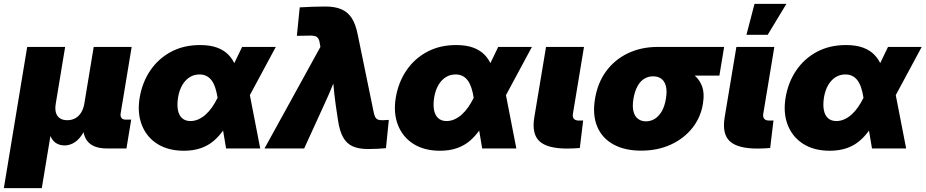

<svg xmlns="http://www.w3.org/2000/svg" viewBox="-53 -764 4763 988"><path d="M-33.2 204.1 86.9 -522.5H282.2L233.9 -230.5Q229.5 -204.1 234.6 -185.1Q239.7 -166 254.6 -155.8Q269.5 -145.5 293 -145.5Q316.9 -145.5 335 -155.8Q353 -166 364.7 -185.1Q376.5 -204.1 380.9 -230.5L429.2 -522.5H624.5L567.9 -180.7Q565.4 -165.5 572 -157Q578.6 -148.4 593.8 -148.4H622.1L597.7 0H498Q424.3 0 395 -40Q365.7 -80.1 377.9 -154.3L386.2 -203.6H413.6Q404.8 -148.9 390.1 -112.5Q375.5 -76.2 357.2 -54.9Q338.9 -33.7 318.8 -24.7Q298.8 -15.6 279.3 -15.6Q258.3 -15.6 240.5 -24.7Q222.7 -33.7 210.9 -54.9Q199.2 -76.2 196.3 -112.5Q193.4 -148.9 202.1 -203.6H229.5L162.1 204.1Z M893.1 11.7Q812.5 11.7 756.8 -23.4Q701.2 -58.6 677 -120.4Q652.8 -182.1 665.5 -260.3Q678.7 -339.8 720.2 -401.1Q761.7 -462.4 826.9 -497.3Q892.1 -532.2 976.6 -532.2Q1028.3 -532.2 1064.5 -518.8Q1100.6 -505.4 1123.8 -481Q1147 -456.5 1159.4 -423.8Q1171.9 -391.1 1176.3 -352.5H1208L1230.5 -286.1L1286.1 0H1110.4L1066.4 -262.2Q1062 -290 1054.7 -312.3Q1047.4 -334.5 1036.4 -349.6Q1025.4 -364.7 1009.8 -372.8Q994.1 -380.9 973.6 -380.9Q945.3 -380.9 922.9 -366.7Q900.4 -352.5 885 -326.2Q869.6 -299.8 863.3 -262.7Q857.4 -225.1 862.5 -198Q867.7 -170.9 884 -156Q900.4 -141.1 927.2 -141.1Q948.2 -141.1 968.3 -150.1Q988.3 -159.2 1005.9 -175Q1023.4 -190.9 1038.6 -212.6Q1053.7 -234.4 1065.9 -259.3L1192.9 -522.5H1366.2L1224.6 -259.3L1175.8 -177.7H1143.1Q1124 -135.3 1100.8 -100.6Q1077.6 -65.9 1048.3 -40.5Q1019 -15.1 980.7 -1.7Q942.4 11.7 893.1 11.7Z M1308.1 0 1595.7 -522.5 1593.3 -536.6Q1591.3 -554.7 1585.2 -564.9Q1579.1 -575.2 1566.7 -578.6Q1554.2 -582 1533.7 -580.6L1474.6 -579.6L1489.3 -726.1Q1520 -728 1554.7 -729.2Q1589.4 -730.5 1622.1 -730.5Q1670.4 -730.5 1703.6 -716.3Q1736.8 -702.1 1757.1 -670.7Q1777.3 -639.2 1787.6 -586.9L1868.7 -192.4Q1872.1 -173.8 1877 -163.3Q1881.8 -152.8 1891.8 -148.7Q1901.9 -144.5 1920.4 -145.5L1947.8 -147L1933.1 -1.5Q1911.6 0.5 1887.9 1.7Q1864.3 2.9 1840.8 2.9Q1793.5 2.9 1762.2 -11Q1731 -24.9 1713.1 -56.4Q1695.3 -87.9 1687 -140.6L1674.3 -225.6Q1667 -278.3 1662.4 -332.3Q1657.7 -386.2 1654.3 -442.4H1706.1Q1683.1 -386.2 1661.6 -332.5Q1640.1 -278.8 1615.2 -225.6L1512.2 0Z M2210.9 11.7Q2130.4 11.7 2074.7 -23.4Q2019 -58.6 1994.9 -120.4Q1970.7 -182.1 1983.4 -260.3Q1996.6 -339.8 2038.1 -401.1Q2079.6 -462.4 2144.8 -497.3Q2210 -532.2 2294.4 -532.2Q2346.2 -532.2 2382.3 -518.8Q2418.5 -505.4 2441.7 -481Q2464.8 -456.5 2477.3 -423.8Q2489.7 -391.1 2494.1 -352.5H2525.9L2548.3 -286.1L2604 0H2428.2L2384.3 -262.2Q2379.9 -290 2372.6 -312.3Q2365.2 -334.5 2354.2 -349.6Q2343.3 -364.7 2327.6 -372.8Q2312 -380.9 2291.5 -380.9Q2263.2 -380.9 2240.7 -366.7Q2218.3 -352.5 2202.9 -326.2Q2187.5 -299.8 2181.2 -262.7Q2175.3 -225.1 2180.4 -198Q2185.5 -170.9 2201.9 -156Q2218.3 -141.1 2245.1 -141.1Q2266.1 -141.1 2286.1 -150.1Q2306.2 -159.2 2323.7 -175Q2341.3 -190.9 2356.4 -212.6Q2371.6 -234.4 2383.8 -259.3L2510.7 -522.5H2684.1L2542.5 -259.3L2493.7 -177.7H2460.9Q2441.9 -135.3 2418.7 -100.6Q2395.5 -65.9 2366.2 -40.5Q2336.9 -15.1 2298.6 -1.7Q2260.3 11.7 2210.9 11.7Z M2866.2 0.5Q2763.7 0.5 2723.1 -37.1Q2682.6 -74.7 2696.3 -159.2L2756.8 -522.5H2952.1L2895 -177.7Q2892.6 -161.1 2900.4 -152.3Q2908.2 -143.6 2925.8 -143.6Q2932.1 -143.6 2937.7 -143.8Q2943.4 -144 2947.8 -144L2930.7 -2.4Q2917 -1.5 2900.6 -0.5Q2884.3 0.5 2866.2 0.5Z M3246.1 11.2Q3161.6 11.2 3103.3 -21Q3044.9 -53.2 3020 -113Q2995.1 -172.9 3008.8 -255.4Q3022.5 -338.4 3066.4 -397.9Q3110.4 -457.5 3178.5 -490Q3246.6 -522.5 3331.5 -522.5H3673.3L3648.9 -375H3408.7L3306.2 -371.1Q3282.7 -371.1 3262.5 -358.9Q3242.2 -346.7 3227.8 -321Q3213.4 -295.4 3206.5 -255.4Q3200.2 -216.3 3206.8 -190.4Q3213.4 -164.6 3230.5 -152.1Q3247.6 -139.6 3271 -139.6Q3294.9 -139.6 3315.7 -152.1Q3336.4 -164.6 3351.8 -190.4Q3367.2 -216.3 3373.5 -255.4Q3380.4 -295.4 3373.5 -321Q3366.7 -346.7 3349.9 -358.9Q3333 -371.1 3309.6 -371.1L3318.8 -428.2Q3374 -428.2 3422.6 -418.7Q3471.2 -409.2 3506.3 -386.5Q3541.5 -363.8 3557.6 -325.2Q3573.7 -286.6 3564 -229Q3552.7 -159.7 3509.5 -105.2Q3466.3 -50.8 3398.7 -19.8Q3331.1 11.2 3246.1 11.2Z M3845.7 0.5Q3743.2 0.5 3702.6 -37.1Q3662.1 -74.7 3675.8 -159.2L3736.3 -522.5H3931.6L3874.5 -177.7Q3872.1 -161.1 3879.9 -152.3Q3887.7 -143.6 3905.3 -143.6Q3911.6 -143.6 3917.2 -143.8Q3922.9 -144 3927.2 -144L3910.2 -2.4Q3896.5 -1.5 3880.1 -0.5Q3863.8 0.5 3845.7 0.5ZM3788.1 -585 3829.6 -744.1H3993.7L3897.5 -585Z M4216.8 11.7Q4136.2 11.7 4080.6 -23.4Q4024.9 -58.6 4000.7 -120.4Q3976.6 -182.1 3989.3 -260.3Q4002.4 -339.8 4043.9 -401.1Q4085.4 -462.4 4150.6 -497.3Q4215.8 -532.2 4300.3 -532.2Q4352.1 -532.2 4388.2 -518.8Q4424.3 -505.4 4447.5 -481Q4470.7 -456.5 4483.2 -423.8Q4495.6 -391.1 4500 -352.5H4531.7L4554.2 -286.1L4609.9 0H4434.1L4390.1 -262.2Q4385.7 -290 4378.4 -312.3Q4371.1 -334.5 4360.1 -349.6Q4349.1 -364.7 4333.5 -372.8Q4317.9 -380.9 4297.4 -380.9Q4269 -380.9 4246.6 -366.7Q4224.1 -352.5 4208.7 -326.2Q4193.4 -299.8 4187 -262.7Q4181.2 -225.1 4186.3 -198Q4191.4 -170.9 4207.8 -156Q4224.1 -141.1 4251 -141.1Q4272 -141.1 4292 -150.1Q4312 -159.2 4329.6 -175Q4347.2 -190.9 4362.3 -212.6Q4377.4 -234.4 4389.6 -259.3L4516.6 -522.5H4689.9L4548.3 -259.3L4499.5 -177.7H4466.8Q4447.8 -135.3 4424.6 -100.6Q4401.4 -65.9 4372.1 -40.5Q4342.8 -15.1 4304.4 -1.7Q4266.1 11.7 4216.8 11.7Z"/></svg>

Font: Inter 28pt Black
Style: Italic
Weight: 900
Italic angle: -9.3988°
Designer: Rasmus Andersson
Foundry: rsms
Version: Version 4.001;git-66647c0bb